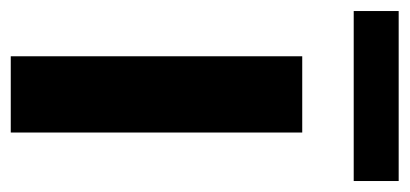

<svg xmlns="http://www.w3.org/2000/svg" viewBox="-238 -526 743 348"><g transform="rotate(90 133.0 -351.5)"><path d="M198.7 0H60.5V-528.3H198.7ZM286.6 -621.6H-21.5V-703.1H286.6Z"/></g></svg>

Font: RobotoCondensed-Bold
Style: Bold
Weight: 700
Designer: Google
Version: Version 2.001240; 2014